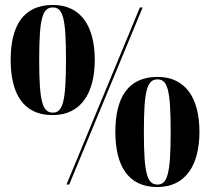

<svg xmlns="http://www.w3.org/2000/svg" viewBox="-20 -744 847 774"><path d="M192 -280C307 -280 362 -369 362 -503C362 -637 307 -724 193 -724C72 -724 23 -637 23 -503C23 -369 72 -280 192 -280ZM248 0H259L555 -714H544ZM193 -290C151 -290 138 -334 138 -503C138 -670 151 -714 193 -714C234 -714 246 -670 246 -503C246 -334 233 -290 193 -290ZM614 10C729 10 784 -79 784 -213C784 -347 729 -434 615 -434C494 -434 445 -347 445 -213C445 -79 494 10 614 10ZM615 0C573 0 560 -44 560 -213C560 -380 573 -424 615 -424C656 -424 668 -380 668 -213C668 -44 655 0 615 0Z"/></svg>

Font: Noto Serif Display Condensed Black
Style: Regular
Weight: 900
Width: 3
Designer: Monotype Design Team
Foundry: Monotype Imaging Inc.
Version: Version 2.009